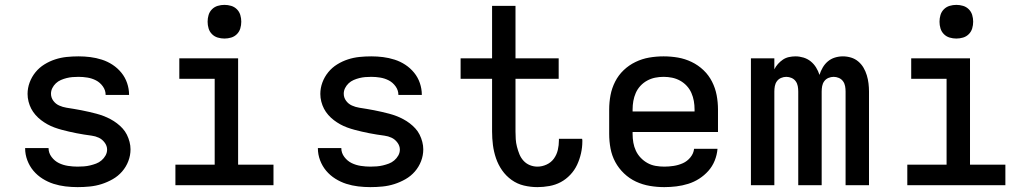

<svg xmlns="http://www.w3.org/2000/svg" viewBox="-20 -759 4240 787"><path d="M298 8Q273 8 248 5Q223 2 199.5 -5.5Q176 -13 154.5 -26.5Q133 -40 117 -59Q101 -78 92 -102Q83 -126 83 -151Q83 -151 83 -151.5Q83 -152 83 -152H179Q179 -132 191.5 -115.5Q204 -99 221.5 -90.5Q239 -82 259 -79Q279 -76 298 -76Q311 -76 324 -77Q337 -78 349.5 -81Q362 -84 374 -88.5Q386 -93 396 -101.5Q406 -110 412.5 -121.5Q419 -133 419 -146Q419 -161 409 -174.5Q399 -188 385 -194.5Q371 -201 355.5 -203Q340 -205 324.5 -207.5Q309 -210 293.5 -213Q278 -216 263 -219.5Q248 -223 233 -227Q218 -231 203 -236.5Q188 -242 174.5 -249.5Q161 -257 148.5 -266.5Q136 -276 125.5 -288Q115 -300 108 -313.5Q101 -327 97 -342.5Q93 -358 93 -374Q93 -398 101.5 -421Q110 -444 125.5 -463Q141 -482 162 -495Q183 -508 206 -515.5Q229 -523 253 -525.5Q277 -528 302 -528Q326 -528 350 -525Q374 -522 397.5 -514.5Q421 -507 441.5 -493.5Q462 -480 477.5 -461Q493 -442 501 -418.5Q509 -395 509 -371Q509 -371 509 -371Q509 -371 509 -370Q509 -370 509 -370Q509 -370 509 -370H413Q413 -389 401.5 -405Q390 -421 373.5 -429.5Q357 -438 338.5 -441Q320 -444 302 -444Q289 -444 277 -443Q265 -442 253 -439Q241 -436 229.5 -431Q218 -426 209 -417.5Q200 -409 194.5 -398Q189 -387 189 -375Q189 -359 198.5 -346Q208 -333 222.5 -326.5Q237 -320 252.5 -317.5Q268 -315 283.5 -312.5Q299 -310 314 -307Q329 -304 344.5 -300.5Q360 -297 375 -293Q390 -289 404.5 -283.5Q419 -278 433 -270.5Q447 -263 459.5 -253.5Q472 -244 482.5 -232.5Q493 -221 500 -207Q507 -193 511 -177.5Q515 -162 515 -147Q515 -122 506 -98.5Q497 -75 480.5 -56Q464 -37 442 -24.5Q420 -12 396.5 -4.5Q373 3 348 5.5Q323 8 298 8Z M699 0V-84H860V-436H715V-520H956V-84H1101V0ZM900 -601Q886 -601 872.5 -605Q859 -609 849 -619Q839 -629 835 -642.5Q831 -656 831 -670Q831 -684 835 -697.5Q839 -711 849 -721Q859 -731 872.5 -735Q886 -739 900 -739Q914 -739 927.5 -735Q941 -731 951 -721Q961 -711 965 -697.5Q969 -684 969 -670Q969 -656 965 -642.5Q961 -629 951 -619Q941 -609 927.5 -605Q914 -601 900 -601Z M1498 8Q1473 8 1448 5Q1423 2 1399.5 -5.5Q1376 -13 1354.5 -26.5Q1333 -40 1317 -59Q1301 -78 1292 -102Q1283 -126 1283 -151Q1283 -151 1283 -151.5Q1283 -152 1283 -152H1379Q1379 -132 1391.5 -115.5Q1404 -99 1421.5 -90.5Q1439 -82 1459 -79Q1479 -76 1498 -76Q1511 -76 1524 -77Q1537 -78 1549.5 -81Q1562 -84 1574 -88.5Q1586 -93 1596 -101.5Q1606 -110 1612.5 -121.5Q1619 -133 1619 -146Q1619 -161 1609 -174.5Q1599 -188 1585 -194.5Q1571 -201 1555.5 -203Q1540 -205 1524.5 -207.5Q1509 -210 1493.5 -213Q1478 -216 1463 -219.5Q1448 -223 1433 -227Q1418 -231 1403 -236.5Q1388 -242 1374.5 -249.5Q1361 -257 1348.5 -266.5Q1336 -276 1325.5 -288Q1315 -300 1308 -313.5Q1301 -327 1297 -342.5Q1293 -358 1293 -374Q1293 -398 1301.5 -421Q1310 -444 1325.5 -463Q1341 -482 1362 -495Q1383 -508 1406 -515.5Q1429 -523 1453 -525.5Q1477 -528 1502 -528Q1526 -528 1550 -525Q1574 -522 1597.5 -514.5Q1621 -507 1641.5 -493.5Q1662 -480 1677.5 -461Q1693 -442 1701 -418.5Q1709 -395 1709 -371Q1709 -371 1709 -371Q1709 -371 1709 -370Q1709 -370 1709 -370Q1709 -370 1709 -370H1613Q1613 -389 1601.5 -405Q1590 -421 1573.5 -429.5Q1557 -438 1538.5 -441Q1520 -444 1502 -444Q1489 -444 1477 -443Q1465 -442 1453 -439Q1441 -436 1429.5 -431Q1418 -426 1409 -417.5Q1400 -409 1394.5 -398Q1389 -387 1389 -375Q1389 -359 1398.5 -346Q1408 -333 1422.5 -326.5Q1437 -320 1452.5 -317.5Q1468 -315 1483.5 -312.5Q1499 -310 1514 -307Q1529 -304 1544.5 -300.5Q1560 -297 1575 -293Q1590 -289 1604.5 -283.5Q1619 -278 1633 -270.5Q1647 -263 1659.5 -253.5Q1672 -244 1682.5 -232.5Q1693 -221 1700 -207Q1707 -193 1711 -177.5Q1715 -162 1715 -147Q1715 -122 1706 -98.5Q1697 -75 1680.5 -56Q1664 -37 1642 -24.5Q1620 -12 1596.5 -4.5Q1573 3 1548 5.5Q1523 8 1498 8Z M2183 8Q2155 8 2127.5 1.5Q2100 -5 2077 -21.5Q2054 -38 2038 -61Q2022 -84 2013 -110.5Q2004 -137 2000.5 -164.5Q1997 -192 1997 -220V-436H1868V-520H1997V-735H2093V-520H2270V-436H2093V-220Q2093 -204 2094 -188.5Q2095 -173 2099 -157.5Q2103 -142 2109 -127Q2115 -112 2126 -100Q2137 -88 2152 -82Q2167 -76 2183 -76Q2202 -76 2220.5 -84.5Q2239 -93 2250.5 -109Q2262 -125 2266.5 -144.5Q2271 -164 2271 -184Q2271 -185 2271 -187Q2271 -189 2271 -190H2366Q2367 -187 2367 -184.5Q2367 -182 2367 -179Q2367 -155 2361.5 -130.5Q2356 -106 2345.5 -83.5Q2335 -61 2317.5 -42.5Q2300 -24 2278.5 -12.5Q2257 -1 2232 3.5Q2207 8 2183 8Z M2703 8Q2673 8 2643.5 3Q2614 -2 2587 -14.5Q2560 -27 2538 -48Q2516 -69 2502 -95Q2488 -121 2482.5 -150.5Q2477 -180 2477 -210V-310Q2477 -340 2482.5 -369Q2488 -398 2501.5 -424.5Q2515 -451 2536.5 -471.5Q2558 -492 2585 -505Q2612 -518 2641 -523Q2670 -528 2700 -528Q2730 -528 2759 -523Q2788 -518 2815 -505Q2842 -492 2863.5 -471.5Q2885 -451 2898.5 -424.5Q2912 -398 2917.5 -369Q2923 -340 2923 -310V-218H2573V-210Q2573 -192 2576 -174.5Q2579 -157 2586.5 -141Q2594 -125 2606.5 -112Q2619 -99 2634.5 -90.5Q2650 -82 2667.5 -79Q2685 -76 2703 -76Q2722 -76 2741.5 -79Q2761 -82 2779 -90Q2797 -98 2810 -114Q2823 -130 2825 -149H2921Q2919 -124 2909.5 -100.5Q2900 -77 2883.5 -58.5Q2867 -40 2846 -26.5Q2825 -13 2801 -5.5Q2777 2 2752 5Q2727 8 2703 8ZM2827 -302V-310Q2827 -328 2824 -345Q2821 -362 2814 -378Q2807 -394 2795 -407Q2783 -420 2767.5 -428.5Q2752 -437 2735 -440.5Q2718 -444 2700 -444Q2682 -444 2665 -440.5Q2648 -437 2632.5 -428.5Q2617 -420 2605 -407Q2593 -394 2586 -378Q2579 -362 2576 -345Q2573 -328 2573 -310V-302Z M3058 0V-520H3154V-475Q3160 -487 3169 -497Q3178 -507 3189 -514.5Q3200 -522 3213.5 -525Q3227 -528 3241 -528Q3241 -528 3241 -528Q3241 -528 3241 -528Q3257 -528 3273.5 -523Q3290 -518 3303 -507.5Q3316 -497 3325 -482.5Q3334 -468 3339 -452Q3344 -468 3352.5 -482.5Q3361 -497 3373.5 -507.5Q3386 -518 3402 -523Q3418 -528 3435 -528Q3435 -528 3435 -528Q3435 -528 3435 -528Q3452 -528 3468.5 -523Q3485 -518 3498 -507Q3511 -496 3519.5 -481.5Q3528 -467 3533 -450.5Q3538 -434 3540 -417Q3542 -400 3542 -384V0H3446V-384Q3446 -395 3444 -406Q3442 -417 3435.5 -426Q3429 -435 3418.5 -439.5Q3408 -444 3397 -444Q3386 -444 3375.5 -439.5Q3365 -435 3358.5 -426Q3352 -417 3350 -406Q3348 -395 3348 -384V0H3252V-384Q3252 -395 3250 -406Q3248 -417 3241.5 -426Q3235 -435 3224.5 -439.5Q3214 -444 3203 -444Q3192 -444 3181.5 -439.5Q3171 -435 3164.5 -426Q3158 -417 3156 -406Q3154 -395 3154 -384V0Z M3699 0V-84H3860V-436H3715V-520H3956V-84H4101V0ZM3900 -601Q3886 -601 3872.5 -605Q3859 -609 3849 -619Q3839 -629 3835 -642.5Q3831 -656 3831 -670Q3831 -684 3835 -697.5Q3839 -711 3849 -721Q3859 -731 3872.5 -735Q3886 -739 3900 -739Q3914 -739 3927.5 -735Q3941 -731 3951 -721Q3961 -711 3965 -697.5Q3969 -684 3969 -670Q3969 -656 3965 -642.5Q3961 -629 3951 -619Q3941 -609 3927.5 -605Q3914 -601 3900 -601Z"/></svg>

Font: Zed Mono Medium Extended
Style: Regular
Weight: 500
Width: 7
Monospace: yes
Designer: Belleve Invis
Foundry: Belleve Invis
Version: Version 1.0.0; ttfautohint (v1.8.4)